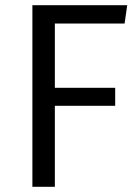

<svg xmlns="http://www.w3.org/2000/svg" viewBox="-20 -715 532 735"><path d="M104 0V-695H467L457 -625H190V-379H421V-310H190V0Z"/></svg>

Font: Sedus Text
Style: Regular
Weight: 400
Designer: TypeMates
Foundry: TypeMates, Runge Thomsen GbR
Version: Version 4.202;PS 004.202;hotconv 1.0.88;makeotf.lib2.5.64775